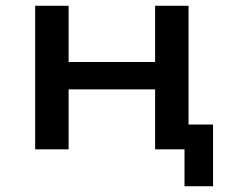

<svg xmlns="http://www.w3.org/2000/svg" viewBox="-20 -518 791 666"><path d="M620 128V0H518V-208H218V0H102V-498H218V-303H518V-498H634V-86H719V128Z"/></svg>

Font: Nunito Sans 7pt SemiExpanded SemiBold
Style: Regular
Weight: 600
Width: 6
Designer: Vernon Adams
Foundry: Vernon Adams
Version: Version 3.101;gftools[0.9.27]